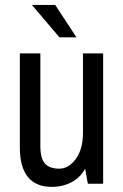

<svg xmlns="http://www.w3.org/2000/svg" viewBox="-20 -736 492 769"><path d="M218.1 -586.4 107.7 -716.3H201.1L286.3 -586.4ZM188.5 12.6Q59.5 12.6 59.5 -146V-522.2H141.6V-152Q141.6 -101.2 160.3 -80.8Q179 -60.4 217 -60.4Q255 -60.4 283.7 -99.5Q312.3 -138.6 312.3 -203.7V-522.2H393.1V0H331.9L321 -60.4Q300.6 -23.5 265.2 -5.4Q229.8 12.6 188.5 12.6Z"/></svg>

Font: Puralecka Narrow
Style: Regular
Weight: 400
Designer: Hector Gatti, Marcela Romero, Pablo Cosgaya and Nicolas Silva
Version: Version 1.004;PS 001.004;hotconv 1.0.70;makeotf.lib2.5.58329